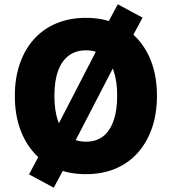

<svg xmlns="http://www.w3.org/2000/svg" viewBox="-20 -799 799 893"><path d="M379 11Q304 11 243.5 -14Q183 -39 139.5 -87Q96 -135 72.5 -202Q49 -269 49 -353Q49 -436 72.5 -503.5Q96 -571 139.5 -618.5Q183 -666 244 -691Q305 -716 379 -716Q455 -716 515.5 -691Q576 -666 619.5 -618.5Q663 -571 686.5 -504Q710 -437 710 -354Q710 -270 686.5 -202.5Q663 -135 619.5 -87Q576 -39 515.5 -14Q455 11 379 11ZM380 -140Q427 -140 459 -164.5Q491 -189 508 -237Q525 -285 525 -353Q525 -422 508.5 -469.5Q492 -517 459.5 -541Q427 -565 380 -565Q333 -565 300 -540.5Q267 -516 250 -469Q233 -422 233 -353Q233 -284 250 -236.5Q267 -189 300 -164.5Q333 -140 380 -140ZM230 74 115 12 183 -115 236 -191 438 -582 460 -653 528 -779 643 -717 575 -590 522 -514 320 -124 298 -53Z"/></svg>

Font: Nunito Sans 10pt SemiCondensed Black
Style: Regular
Weight: 900
Width: 4
Designer: Vernon Adams
Foundry: Vernon Adams
Version: Version 3.101;gftools[0.9.27]